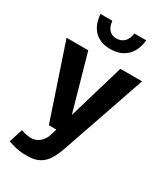

<svg xmlns="http://www.w3.org/2000/svg" viewBox="-228 -818 982 1134"><g transform="rotate(30 263.0 -250.5)"><path d="M51 104Q67 111 86.5 114.5Q106 118 118 118Q139 118 157.5 109.5Q176 101 190.5 83.5Q205 66 214 38L373 -500H521L322 78Q306 123 285.5 155Q265 187 233.5 204Q202 221 151 221Q119 221 98.5 218Q78 215 61 210Q44 205 21 198ZM6 -500H154L295 0H174ZM190 -722Q194 -682 213 -662.5Q232 -643 262 -643Q294 -643 315 -663.5Q336 -684 340 -722H421Q414 -649 372 -610Q330 -571 262 -571Q195 -571 155 -609.5Q115 -648 109 -722Z"/></g></svg>

Font: Moderustic SemiBold
Style: Regular
Weight: 600
Designer: Tural Alisoy
Foundry: TAFT Foundry
Version: Version 2.120